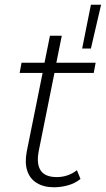

<svg xmlns="http://www.w3.org/2000/svg" viewBox="-20 -787 447 811"><path d="M208 4Q165 4 135.5 -14Q106 -32 95 -66Q84 -100 93 -147L160 -479H63L71 -522H168L191 -636H241L218 -522H384L376 -479H210L144 -151Q133 -96 151.5 -67.5Q170 -39 220 -39Q244 -39 265.5 -46.5Q287 -54 305 -68L320 -31Q296 -12 266.5 -4Q237 4 208 4ZM327 -582 364 -767H407L364 -582Z"/></svg>

Font: Montserrat Thin Light
Style: Italic
Weight: 300
Italic angle: -11.3°
Version: Version 9.000